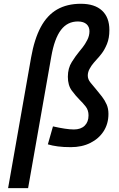

<svg xmlns="http://www.w3.org/2000/svg" viewBox="-20 -762 626 1007"><path d="M351.6 9.8Q312.5 9.8 283.2 5.9Q253.9 2 231 -4.9L257.8 -99.1Q292.5 -91.3 319.6 -87.2Q346.7 -83 367.7 -83Q403.8 -83 424.1 -102.8Q444.3 -122.6 444.3 -156.7Q444.3 -184.1 429.7 -202.9Q415 -221.7 397 -239.3Q377 -259.3 356.4 -287.1Q335.9 -314.9 335.9 -359.4Q335.9 -404.3 356.7 -437Q377.4 -469.7 395 -490.7Q400.4 -497.1 413.3 -513.4Q426.3 -529.8 437.7 -552.2Q449.2 -574.7 449.2 -598.1Q449.2 -621.1 434.1 -635Q418.9 -648.9 389.6 -649.4Q334 -649.9 299.8 -605Q265.6 -560.1 249 -465.3L127.4 224.6H22.5L143.1 -460.4Q160.2 -557.1 193.6 -619.6Q227.1 -682.1 279.3 -712.2Q331.5 -742.2 403.8 -742.2Q476.6 -742.2 515.1 -706.5Q553.7 -670.9 553.7 -604.5Q553.7 -562 541 -531.2Q528.3 -500.5 512.9 -480.7Q497.6 -460.9 488.8 -452.1Q482.9 -445.8 471.2 -432.1Q459.5 -418.5 450 -401.1Q440.4 -383.8 440.4 -365.2Q440.4 -346.2 454.8 -328.6Q469.2 -311 484.4 -293Q500.5 -273.9 515.1 -254.9Q529.8 -235.8 539.3 -214.1Q548.8 -192.4 548.8 -164.6Q548.8 -113.3 523.7 -74Q498.5 -34.7 454.1 -12.5Q409.7 9.8 351.6 9.8Z"/></svg>

Font: Cascadia Code PL
Style: Italic
Weight: 400
Italic angle: -10°
Monospace: yes
Designer: Aaron Bell
Foundry: Saja Typeworks
Version: Version 2404.023